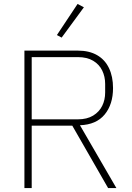

<svg xmlns="http://www.w3.org/2000/svg" viewBox="-20 -955 672 975"><path d="M141 -317V0H104V-698H375Q433 -698 473 -675Q513 -652 533.5 -609Q554 -566 554 -508Q554 -425 511.5 -373.5Q469 -322 386 -319L571 0H529L347 -317ZM141 -349H375Q422 -349 453 -368Q484 -387 499 -417.5Q514 -448 514 -485V-529Q514 -566 499 -597Q484 -628 453 -646.5Q422 -665 375 -665H141ZM406 -918 293 -764 269 -777 374 -935Z"/></svg>

Font: IBM Plex Sans ExtraLight
Style: Regular
Weight: 250
Designer: Mike Abbink, Paul van der Laan, Pieter van Rosmalen
Foundry: Bold Monday
Version: Version 3.201